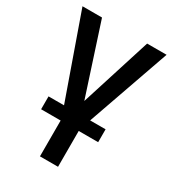

<svg xmlns="http://www.w3.org/2000/svg" viewBox="-182 -647 859 952"><g transform="rotate(30 248.0 -171.0)"><path d="M7.3 -545.9H119.1L250 -143.6L377.4 -545.9H488.8L300.3 -9.3V204.1H196.8V-9.3ZM85 -1V-74.7H411.6V-1Z"/></g></svg>

Font: Inter Tight Medium
Style: Regular
Weight: 500
Designer: Rasmus Andersson
Foundry: rsms
Version: Version 3.004; ttfautohint (v1.8.4.7-5d5b)